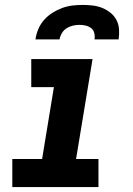

<svg xmlns="http://www.w3.org/2000/svg" viewBox="-20 -760 540 780"><path d="M30 0V-114H151L199 -406H107V-520H356L289 -114H380V0ZM124 -600Q127 -621 135.5 -641.5Q144 -662 159 -679Q174 -696 193 -708Q212 -720 232.5 -727.5Q253 -735 274 -737.5Q295 -740 316 -740Q337 -740 357.5 -737.5Q378 -735 396 -727.5Q414 -720 429 -708Q444 -696 453 -679Q462 -662 463.5 -641.5Q465 -621 462 -600H364Q366 -613 363 -625.5Q360 -638 350.5 -645.5Q341 -653 328.5 -656Q316 -659 303 -659Q290 -659 276.5 -656Q263 -653 251 -645.5Q239 -638 231.5 -625.5Q224 -613 222 -600Z"/></svg>

Font: Iosevka SS04 Heavy Oblique
Style: Regular
Weight: 900
Italic angle: -9°
Monospace: yes
Designer: Belleve Invis
Foundry: Belleve Invis
Version: Version 19.0.0; ttfautohint (v1.8.4)